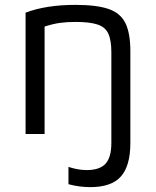

<svg xmlns="http://www.w3.org/2000/svg" viewBox="-20 -550 640 788"><path d="M351 218Q305 218 261 206V135Q279 141 298 144.5Q317 148 336 148Q389 148 413 122Q437 96 437 37V-336Q437 -385 424.5 -412Q412 -439 380 -449.5Q348 -460 290 -460Q254 -460 225.5 -456Q197 -452 163 -441V0H85V-498Q169 -530 290 -530Q377 -530 426 -513Q475 -496 495 -454.5Q515 -413 515 -340V37Q515 131 476 174.5Q437 218 351 218Z"/></svg>

Font: M PLUS Code Latin 60
Style: Regular
Weight: 400
Width: 7
Monospace: yes
Designer: Coji Morishita
Foundry: UNDERFOREST DESIGN
Version: Version 1.005; ttfautohint (v1.8.3)